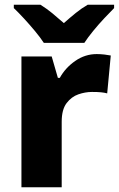

<svg xmlns="http://www.w3.org/2000/svg" viewBox="-20 -786 499 806"><path d="M386 -559Q402 -559 419 -557Q436 -555 445 -553L430 -394Q419 -397 404.5 -398.5Q390 -400 366 -400Q338 -400 309 -390Q280 -380 259.5 -353Q239 -326 239 -275V0H70V-549H197L223 -459H231Q254 -501 295.5 -530Q337 -559 386 -559ZM459 -766V-752Q442 -735 418 -709.5Q394 -684 371.5 -656.5Q349 -629 334 -606H164Q149 -629 126.5 -656Q104 -683 80.5 -708.5Q57 -734 38 -752V-766H150Q177 -749 199.5 -730.5Q222 -712 248 -689Q274 -712 298 -731.5Q322 -751 348 -766Z"/></svg>

Font: Noto Sans Cherokee ExtraBold
Style: Regular
Weight: 800
Designer: Monotype Design Team
Foundry: Monotype Imaging Inc.
Version: Version 2.001; ttfautohint (v1.8.4.7-5d5b)